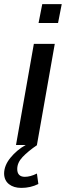

<svg xmlns="http://www.w3.org/2000/svg" viewBox="-69 -707 321 936"><path d="M96 -493H198L111 0H9ZM137 -687H232L214 -595H119ZM112 0Q67 31 41 58.5Q15 86 15 117Q15 136 24.5 145.5Q34 155 52 155Q79 155 111 139L118 190Q80 209 35 209Q-2 209 -25 191Q-48 173 -49 140Q-49 100 -18 62Q13 24 56 0Z"/></svg>

Font: Cabin Medium
Style: Italic
Weight: 500
Italic angle: -7°
Designer: Pablo Impallari
Foundry: Pablo Impallari. http://www.impallari.com Igino Marini. http://www.ikern.com
Version: Version 2.200